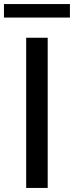

<svg xmlns="http://www.w3.org/2000/svg" viewBox="-50 -926 365 946"><path d="M79 0V-740H185V0ZM-30.5 -839.5V-906H294.5V-839.5Z"/></svg>

Font: Encode Sans Md
Style: Regular
Weight: 500
Designer: Multiple Designers
Foundry: Impallari Type
Version: Version 3.002; ttfautohint (v1.8.3) -l 8 -r 50 -G 200 -x 14 